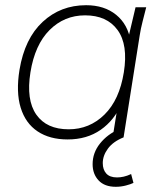

<svg xmlns="http://www.w3.org/2000/svg" viewBox="-20 -528 623 738"><path d="M240 8Q171 8 124.5 -23Q78 -54 59.5 -114Q41 -174 55 -260Q75 -380 144 -444Q213 -508 311 -508Q381 -508 426.5 -471Q472 -434 482 -369H470L501 -500H542Q535 -472 528 -445Q521 -418 517 -392L455 0H413L434 -131H448Q420 -66 367 -29Q314 8 240 8ZM244 -31Q324 -31 381.5 -87.5Q439 -144 456 -250Q473 -356 432 -412.5Q391 -469 307 -469Q227 -469 170.5 -412.5Q114 -356 97 -250Q80 -144 119.5 -87.5Q159 -31 244 -31ZM425 190Q382 190 359 165.5Q336 141 336 103Q336 59 364.5 23.5Q393 -12 437 -31L455 0Q415 16 395 43Q375 70 375 99Q375 124 388.5 139Q402 154 430 154Q442 154 455.5 151Q469 148 484 141L493 175Q483 180 464 185Q445 190 425 190Z"/></svg>

Font: Mulish ExtraLight
Style: Italic
Weight: 200
Italic angle: -9°
Designer: Vernon Adams
Foundry: Vernon Adams
Version: Version 3.603